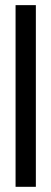

<svg xmlns="http://www.w3.org/2000/svg" viewBox="-20 -720 198 740"><path d="M40 -700.2H118.2V0H40Z"/></svg>

Font: Bebas Neue Regular
Style: Regular
Weight: 400
Designer: Ryoichi Tsunekawa
Foundry: Ryoichi Tsunekawa
Version: Version 001.003